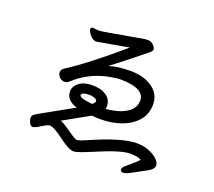

<svg xmlns="http://www.w3.org/2000/svg" viewBox="-130 -911 1259 1130"><g transform="rotate(20 500.0 -346.0)"><path d="M433 -272 397 -277Q352 -283 352 -299Q355 -317 400 -317Q421 -317 435.5 -310Q450 -303 450 -295Q450 -285 433 -272ZM742 46Q754 46 769 39.5Q784 33 882 -21Q912 -39 912 -59Q912 -79 890.5 -99Q869 -119 836 -132Q803 -145 760 -145Q666 -145 473 -59Q441 -45 424 -42Q412 -42 389 -57.5Q366 -73 337.5 -92.5Q309 -112 293 -116L456 -207Q491 -204 510 -204Q579 -204 638.5 -225Q698 -246 735 -288Q772 -330 772 -392Q772 -455 719 -493.5Q666 -532 581 -532Q493 -532 444 -513Q482 -541 536.5 -584.5Q591 -628 612.5 -645Q634 -662 639 -666.5Q644 -671 654 -679.5Q664 -688 664 -698Q664 -707 649.5 -722.5Q635 -738 615 -738Q596 -738 574 -733.5Q552 -729 496 -719.5Q440 -710 387 -700.5Q334 -691 320 -691L286 -695Q272 -695 272 -682Q272 -673 281 -660Q304 -625 331 -625L529 -660Q326 -486 206 -410Q190 -399 190 -383Q190 -367 203 -353Q216 -339 233 -339Q249 -339 258 -346Q267 -353 282 -367Q297 -381 336 -405Q422 -456 537 -465Q693 -465 693 -387Q693 -353 670 -328Q622 -280 517 -272Q520 -277 520 -290Q520 -337 473 -361Q447 -376 397 -376Q346 -376 316 -353Q286 -330 286 -298Q286 -241 356 -221Q339 -211 244 -158.5Q149 -106 135 -96.5Q121 -87 121 -72Q121 -59 129 -42Q137 -25 151 -25Q163 -25 194.5 -45Q226 -65 243 -68Q269 -68 332 -20Q395 28 426 28Q447 28 532 -8Q685 -74 743 -74Q798 -74 814 -60Q800 -44 775.5 -23.5Q751 -3 738 8.5Q725 20 725 31Q725 46 742 46Z"/></g></svg>

Font: LXGW WenKai Mono TC
Style: Bold
Weight: 700
Designer: LXGW / Fontworks Inc.
Foundry: LXGW / Fontworks Inc.
Version: Version 1.330